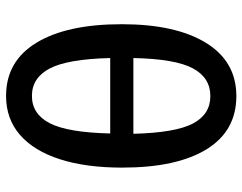

<svg xmlns="http://www.w3.org/2000/svg" viewBox="-106 -706 826 655"><g transform="rotate(90 307.5 -379.0)"><path d="M308.2 -771.8Q427.2 -771.8 489.7 -670.3Q552.3 -568.7 552.3 -382.1Q552.3 -258.5 523.8 -170Q495.4 -81.5 440.8 -33.8Q386.2 13.8 307.7 13.8Q189.2 13.8 126.2 -90Q63.1 -193.8 63.1 -381Q63.1 -564.6 126.7 -668.2Q190.3 -771.8 308.2 -771.8ZM308.2 -683.1Q245.6 -683.1 213.6 -623.3Q181.5 -563.6 178.5 -420.5H436.9Q433.3 -563.6 402.1 -623.3Q370.8 -683.1 308.2 -683.1ZM435.9 -341.5H178.5Q182.1 -195.9 214.1 -135.1Q246.2 -74.4 307.7 -74.4Q369.2 -74.4 400.8 -135.1Q432.3 -195.9 435.9 -341.5Z"/></g></svg>

Font: Fira Code Medium
Style: Regular
Weight: 500
Designer: Carrois Corporate, Edenspiekermann AG, Nikita Prokopov
Foundry: Carrois Corporate, Edenspiekermann AG, Nikita Prokopov
Version: Version 6.002